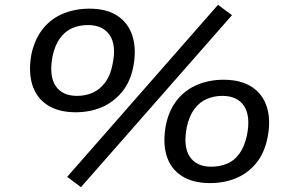

<svg xmlns="http://www.w3.org/2000/svg" viewBox="-20 -751 1207 797"><path d="M316 26 259 -17 885 -731 943 -688ZM294 -285Q222 -285 176 -315.5Q130 -346 113.5 -401Q97 -456 111 -529Q126 -593 160 -634Q194 -675 243.5 -695Q293 -715 351 -715Q424 -715 469 -684.5Q514 -654 530.5 -599.5Q547 -545 533 -472Q520 -409 485 -367.5Q450 -326 401.5 -305.5Q353 -285 294 -285ZM300 -353Q335 -353 364.5 -366Q394 -379 416 -408Q438 -437 447 -483Q464 -563 435.5 -605Q407 -647 345 -647Q310 -647 280.5 -634.5Q251 -622 229.5 -593Q208 -564 198 -517Q183 -437 210.5 -395Q238 -353 300 -353ZM852 9Q779 9 733 -21.5Q687 -52 671 -106.5Q655 -161 669 -234Q683 -298 717.5 -339Q752 -380 801 -400Q850 -420 908 -420Q981 -420 1026.5 -389.5Q1072 -359 1088.5 -304.5Q1105 -250 1090 -177Q1077 -114 1042.5 -72.5Q1008 -31 959 -11Q910 9 852 9ZM857 -59Q892 -59 922.5 -71.5Q953 -84 974 -113.5Q995 -143 1005 -189Q1021 -269 993 -311Q965 -353 903 -353Q868 -353 838 -340Q808 -327 786.5 -298Q765 -269 755 -222Q740 -143 767.5 -101Q795 -59 857 -59Z"/></svg>

Font: Nunito Sans 10pt Expanded Medium
Style: Italic
Weight: 500
Width: 7
Italic angle: -9°
Designer: Vernon Adams
Foundry: Vernon Adams
Version: Version 3.101;gftools[0.9.27]